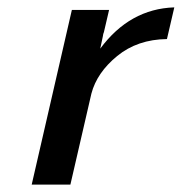

<svg xmlns="http://www.w3.org/2000/svg" viewBox="-20 -501 493 521"><path d="M66 0 175 -474H276L262 -414Q260 -410 259 -402L252 -369Q332 -477 453 -481L433 -395Q353 -394 298 -349Q243 -304 228 -247L171 0Z"/></svg>

Font: Coval
Style: Medium Italic
Weight: 500
Foundry: Context Ltd
Version: Version 001.000